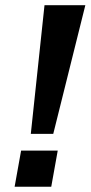

<svg xmlns="http://www.w3.org/2000/svg" viewBox="-20 -706 343 726"><path d="M96.5 -199.9 148.3 -686.4H302.7L181.4 -199.9ZM35.3 0 59.8 -136.5H198.3L173.8 0Z"/></svg>

Font: Archivo Variable SemiBold
Style: Italic
Weight: 600
Italic angle: -10°
Designer: Hector Gatti
Foundry: Omnibus-Type
Version: Version 2.001